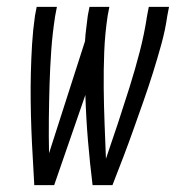

<svg xmlns="http://www.w3.org/2000/svg" viewBox="-20 -540 540 560"><path d="M138 0H80Q78 -41 75.5 -81.5Q73 -122 71.5 -163Q70 -204 69.5 -245Q69 -286 70 -327.5Q71 -369 73.5 -410.5Q76 -452 82 -494L87 -520H146L141 -494Q133 -443 129.5 -393Q126 -343 124.5 -293Q123 -243 122.5 -193Q122 -143 123 -93L228 -420Q229 -439 231.5 -457.5Q234 -476 236 -494L241 -520H299L294 -494Q286 -441 284 -388.5Q282 -336 282.5 -284Q283 -232 285 -180Q287 -128 289 -77Q307 -129 324 -180.5Q341 -232 357.5 -284.5Q374 -337 387.5 -389Q401 -441 409 -494L414 -520H473L468 -494Q462 -452 450.5 -410.5Q439 -369 426 -327.5Q413 -286 398.5 -245Q384 -204 369.5 -163Q355 -122 339.5 -81.5Q324 -41 308 0H250Q242 -65 236.5 -130.5Q231 -196 229 -263Z"/></svg>

Font: Iosevka Light Oblique
Style: Regular
Weight: 300
Italic angle: -9°
Monospace: yes
Designer: Belleve Invis
Foundry: Belleve Invis
Version: Version 32.5.0; ttfautohint (v1.8.4)